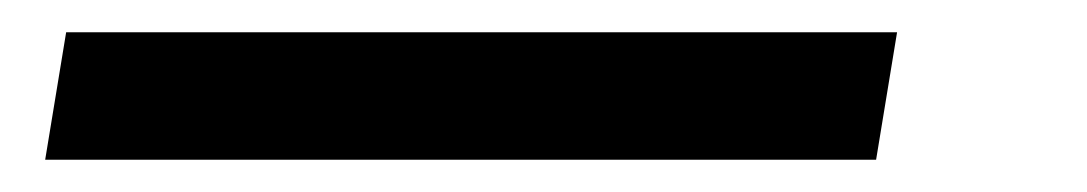

<svg xmlns="http://www.w3.org/2000/svg" viewBox="-20 16 674 119"><path d="M8 115 21 36H536L523 115Z"/></svg>

Font: DM Sans Italic
Style: Regular
Weight: 400
Italic angle: -10°
Designer: Colophon Foundry, Jonny Pinhorn
Foundry: Colophon Foundry
Version: Version 4.004; ttfautohint (v1.8.4.7-5d5b)